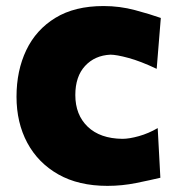

<svg xmlns="http://www.w3.org/2000/svg" viewBox="-20 -603 586 636"><path d="M335.9 12.7Q240.2 12.7 173.1 -25.4Q106 -63.5 70.3 -130.1Q34.7 -196.8 34.7 -282.7Q34.7 -369.1 67.1 -437Q99.6 -504.9 163.6 -543.9Q227.5 -583 323.2 -583Q376.5 -583 426.8 -569.6Q477.1 -556.2 512.7 -543.5L499 -375Q445.3 -400.4 405.5 -411.1Q365.7 -421.9 345.7 -421.9Q293.9 -419.4 261.7 -384.5Q229.5 -349.6 229.5 -288.1Q229.5 -222.7 270.5 -183.3Q311.5 -144 385.3 -143.1Q408.2 -143.1 440.2 -152.1Q472.2 -161.1 502.4 -178.7L511.2 -14.2Q478 -6.3 431.2 3.2Q384.3 12.7 335.9 12.7Z"/></svg>

Font: Pinar-DS2-FD ExtraBold
Style: Regular
Weight: 800
Designer: Amin Abedi
Version: Version 3.000